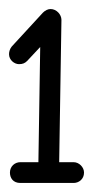

<svg xmlns="http://www.w3.org/2000/svg" viewBox="-20 -849 206 425"><path d="M143 -444C154 -444 166 -452 166 -467C166 -479 155 -490 143 -490H111L116 -805C116 -817 105 -829 92 -829C86 -829 80 -826 75 -821L6 -746C2 -741 0 -735 0 -729C0 -716 12 -707 22 -707C30 -707 35 -709 40 -714L69 -745L65 -490H25C13 -490 2 -481 2 -467C2 -455 9 -444 25 -444Z"/></svg>

Font: Comic Neue
Style: Normal
Weight: 400
Designer: Craig Rozynski
Foundry: Craig Rozynski
Version: Version 2.003